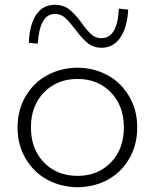

<svg xmlns="http://www.w3.org/2000/svg" viewBox="-20 -765 645 800"><path d="M402.8 -565.9Q370.1 -565.9 346.4 -584.5Q322.8 -603 293.9 -642.1Q265.6 -678.7 249 -692.9Q232.4 -707 209 -707Q145.5 -707 137.2 -583L100.1 -586.9Q103 -661.6 130.6 -703.4Q158.2 -745.1 209 -745.1Q242.7 -745.1 267.1 -726.8Q291.5 -708.5 319.8 -669.9Q344.7 -634.8 362.3 -620.4Q379.9 -606 402.8 -606Q469.7 -606 475.1 -729L514.2 -725.1Q510.3 -651.4 481.4 -608.6Q452.6 -565.9 402.8 -565.9ZM303.2 15.1Q234.9 14.6 178.2 -15.6Q121.6 -45.9 87.4 -103.3Q53.2 -160.6 53.2 -233.9Q53.2 -307.6 87.4 -365Q121.6 -422.4 178.2 -452.4Q234.9 -482.4 303.2 -482.9Q370.6 -482.4 426.8 -452.4Q482.9 -422.4 517.3 -365Q551.8 -307.6 551.8 -233.9Q551.8 -160.6 518.1 -103.3Q484.4 -45.9 428 -15.6Q371.6 14.6 303.2 15.1ZM303.2 -32.2Q387.7 -32.2 441.9 -88.1Q496.1 -144 496.1 -233.9Q496.1 -324.2 441.9 -380.1Q387.7 -436 303.2 -436Q217.8 -436 163.3 -380.1Q108.9 -324.2 108.9 -233.9Q108.9 -143.6 163.3 -87.9Q217.8 -32.2 303.2 -32.2Z"/></svg>

Font: BioRhyme Light
Style: Regular
Weight: 300
Designer: Aoife Mooney
Foundry: Aoife Mooney Type
Version: Version 1.500;PS 001.500;hotconv 1.0.88;makeotf.lib2.5.64775